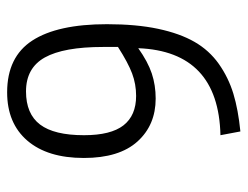

<svg xmlns="http://www.w3.org/2000/svg" viewBox="-96 -578 680 527"><g transform="rotate(90 243.5 -315.0)"><path d="M112.8 -355Q149.9 -381.3 182.1 -392.1Q214.4 -402.8 251 -402.8Q323.7 -402.8 368.9 -352.8Q414.1 -302.7 414.1 -205.6Q414.1 -106 366.5 -50.5Q318.8 4.9 233.9 4.9Q136.7 4.9 91.8 -64.2Q46.9 -133.3 46.9 -269Q46.9 -349.6 59.6 -409.4Q72.3 -469.2 95.5 -509.5Q118.7 -549.8 156 -576.2Q193.4 -602.5 237.5 -616Q281.7 -629.4 341.3 -635.3L351.6 -580.6Q121.6 -575.2 112.8 -355ZM109.4 -258.3Q109.4 -150.4 138.2 -98.6Q167 -46.9 231.4 -46.9Q293 -46.9 322.3 -85.4Q351.6 -124 351.6 -206.1Q351.6 -279.8 324.5 -314.5Q297.4 -349.1 243.7 -349.1Q211.4 -349.1 182.1 -338.1Q152.8 -327.1 109.4 -299.3Z"/></g></svg>

Font: Anaheim
Style: Regular
Weight: 400
Designer: vernon adams
Foundry: vernon adams
Version: Version 1.002; ttfautohint (v0.93.5-3d13) -l 8 -r 50 -G 200 